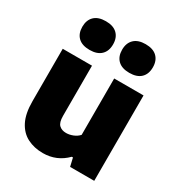

<svg xmlns="http://www.w3.org/2000/svg" viewBox="-188 -930 999 1068"><g transform="rotate(30 311.0 -396.5)"><path d="M243.5 9.5Q187.5 9.5 143.8 -12.8Q100 -35 75 -83.8Q50 -132.5 50 -212.5V-548.5H238V-226Q238 -184 254.8 -168Q271.5 -152 299.5 -152Q321 -152 343.5 -161Q366 -170 380.5 -186.5V-548.5H569V0H414L401.5 -53.5H394Q332 9.5 243.5 9.5ZM437 -617.5Q389 -617.5 363.8 -641.8Q338.5 -666 338.5 -709.5Q338.5 -752.5 363.8 -777Q389 -801.5 437 -801.5Q485.5 -801.5 510.8 -777Q536 -752.5 536 -709.5Q536 -666 510.8 -641.8Q485.5 -617.5 437 -617.5ZM182 -617.5Q133.5 -617.5 108.2 -641.8Q83 -666 83 -709.5Q83 -752.5 108.2 -777Q133.5 -801.5 182 -801.5Q230 -801.5 255.2 -777Q280.5 -752.5 280.5 -709.5Q280.5 -666 255.2 -641.8Q230 -617.5 182 -617.5Z"/></g></svg>

Font: Encode Sans XBd
Style: Regular
Weight: 800
Designer: Multiple Designers
Foundry: Impallari Type
Version: Version 3.002; ttfautohint (v1.8.3) -l 8 -r 50 -G 200 -x 14 